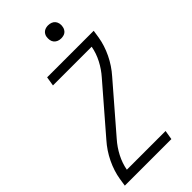

<svg xmlns="http://www.w3.org/2000/svg" viewBox="-286 -1005 1073 1073"><g transform="rotate(-45 250.0 -468.5)"><path d="M10 0 17 -46Q26 -101 52 -155Q78 -209 118 -254L346 -518Q377 -553 398.5 -594.5Q420 -636 428 -680H122L131 -735H499L492 -689Q483 -634 457 -580Q431 -526 391 -481L163 -217Q132 -182 110.5 -140.5Q89 -99 81 -55H387L378 0ZM341 -833Q328 -833 317 -837.5Q306 -842 298.5 -851Q291 -860 289 -872.5Q287 -885 289 -898Q290 -906 295 -914.5Q300 -923 307.5 -928Q315 -933 323.5 -935Q332 -937 340 -937Q353 -937 364.5 -932.5Q376 -928 383 -919Q390 -910 392.5 -897.5Q395 -885 392 -872Q391 -864 386 -855.5Q381 -847 374 -842Q367 -837 358 -835Q349 -833 341 -833Z"/></g></svg>

Font: Iosevka Term Curly Light
Style: Italic
Weight: 300
Italic angle: -9°
Designer: Belleve Invis
Foundry: Belleve Invis
Version: Version 32.3.0